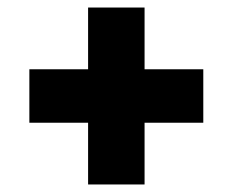

<svg xmlns="http://www.w3.org/2000/svg" viewBox="-20 -590 618 510"><path d="M58 -264V-406H214V-570H364V-406H520V-264H364V-100H214V-264Z"/></svg>

Font: Oxanium ExtraLight ExtraBold
Style: Regular
Weight: 800
Version: Version 2.000